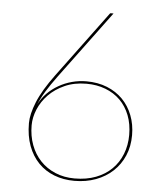

<svg xmlns="http://www.w3.org/2000/svg" viewBox="-51 -746 683 799"><g transform="rotate(5 290.0 -346.0)"><path d="M304 -409Q351.5 -409 390 -393.5Q428.5 -378 455.5 -350.5Q482.5 -323 497.2 -285Q512 -247 512 -202Q512 -155 495.5 -116.5Q479 -78 449.2 -50.2Q419.5 -22.5 378.5 -7.2Q337.5 8 289 8Q243 8 204.8 -6.8Q166.5 -21.5 138.8 -50Q111 -78.5 95.5 -120Q80 -161.5 80 -215Q80 -252 101 -303.8Q122 -355.5 172 -423L375 -697Q376.5 -699.5 378 -699.8Q379.5 -700 381 -700H391L182 -418Q155 -381.5 136.8 -351.8Q118.5 -322 107.5 -295Q120.5 -321.5 141.2 -342.5Q162 -363.5 187.8 -378.2Q213.5 -393 243 -401Q272.5 -409 304 -409ZM92 -207Q92 -162.5 106 -125Q120 -87.5 145.8 -60.2Q171.5 -33 208 -17.5Q244.5 -2 289 -2Q338.5 -2 377.8 -17Q417 -32 444 -58.8Q471 -85.5 485.5 -122.2Q500 -159 500 -202Q500 -247.5 485.8 -284Q471.5 -320.5 445.8 -346Q420 -371.5 384 -385.2Q348 -399 305 -399Q254 -399 214.2 -381.2Q174.5 -363.5 147.5 -335.8Q120.5 -308 106.2 -274Q92 -240 92 -207Z"/></g></svg>

Font: Lato TR Hairline
Style: Regular
Weight: 250
Designer: Lukasz Dziedzic
Foundry: Lukasz Dziedzic
Version: Version 1.104 2013